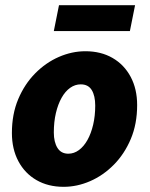

<svg xmlns="http://www.w3.org/2000/svg" viewBox="-20 -710 578 742"><path d="M226 12Q166 12 121 -14Q76 -40 51 -87Q26 -134 26 -196Q26 -269 50.5 -327Q75 -385 116 -426.5Q157 -468 207.5 -490Q258 -512 310 -512Q370 -512 415 -486Q460 -460 485 -413Q510 -366 510 -304Q510 -231 485.5 -173Q461 -115 420 -73.5Q379 -32 328.5 -10Q278 12 226 12ZM244 -116Q266 -116 285 -130Q304 -144 318 -169Q332 -194 340 -228Q348 -262 348 -302Q348 -340 334.5 -362Q321 -384 292 -384Q270 -384 251 -370.5Q232 -357 218 -332Q204 -307 196 -273Q188 -239 188 -198Q188 -161 202 -138.5Q216 -116 244 -116ZM188 -590 208 -690H502L482 -590Z"/></svg>

Font: Source Sans 3 ExtraLight Black
Style: Italic
Weight: 900
Italic angle: -11°
Version: Version 3.052;hotconv 1.1.0;makeotfexe 2.6.0